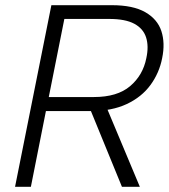

<svg xmlns="http://www.w3.org/2000/svg" viewBox="-20 -720 653 740"><path d="M544 -496Q554 -542 543 -576Q532 -610 497.5 -628.5Q463 -647 401 -647H228L168 -346H342Q432 -346 481.5 -388Q531 -430 544 -496ZM411 -700Q493 -700 540 -673Q587 -646 602 -600Q617 -554 605 -496Q594 -439 560 -392.5Q526 -346 468.5 -319Q411 -292 331 -292H157L99 0H38L178 -700ZM387 -315 519 0H450L321 -315Z"/></svg>

Font: Albert Sans Light
Style: Italic
Weight: 300
Italic angle: -11.25°
Designer: Andreas Rasmussen
Foundry: a.Foundry
Version: Version 1.025